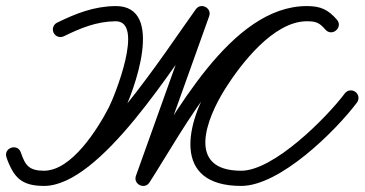

<svg xmlns="http://www.w3.org/2000/svg" viewBox="-45 -587 1200 632"><path d="M131.5 -479.1C137.6 -466.6 152.5 -461.5 164.9 -467.5C220.5 -494.6 272 -516.2 335.3 -517C432.3 -518.2 331.6 -268.7 312.8 -232.5C276.9 -163.3 191.1 -25 100 -25C51.2 -25 37.9 -42.3 23.7 -84.9C18.5 -100.5 3.9 -104.2 -8 -100.1C-19.9 -96 -29.1 -84.1 -23.5 -68.6C-0.5 -4.3 24.1 25 100 25C285.8 25 528.9 -373.5 640.3 -527.3C648.6 -538.9 640.1 -551.4 628.3 -557.7C616.4 -563.9 601.3 -563.9 596.5 -550.4C531.8 -369.8 467.1 -189.1 402.5 -8.4C397.5 5.5 404.6 17.2 415 22.3C425.4 27.4 439 26 447 13.6C558.6 -158.9 742.4 -517 965 -517C997.2 -517 1007.2 -511.1 1026.2 -489.5C1037.3 -477 1052.2 -479 1061.5 -487.2C1070.9 -495.5 1074.8 -510 1063.8 -522.5C1034.8 -555.4 1010.7 -567 965 -567C833.9 -567 715.8 -419.4 653.9 -321.4C653.9 -321.4 653.9 -321.3 653.8 -321.3C653.8 -321.3 653.8 -321.3 653.8 -321.3C566.9 -182.9 518.5 25 749 25C876.3 25 1058.3 -154.3 1130 -249.4C1138.3 -260.5 1136.1 -276.1 1125 -284.4C1114 -292.8 1098.3 -290.6 1090 -279.5C1090 -279.5 1090 -279.5 1090 -279.5C1029.7 -199.4 856.3 -25 749 -25C567.5 -25 633.4 -194.9 696.2 -294.7C696.2 -294.7 696.2 -294.7 696.2 -294.7C696.1 -294.7 696.1 -294.6 696.1 -294.6C747.1 -375.3 854.7 -517 965 -517C997.2 -517 1007.2 -511.1 1026.2 -489.5C1037.3 -477 1052.2 -479 1061.5 -487.2C1070.9 -495.5 1074.8 -510 1063.8 -522.5C1034.8 -555.4 1010.7 -567 965 -567C713.7 -567 528.5 -204.3 405 -13.6C397 -1.2 405.6 11.2 417.5 17.1C429.4 23 444.6 22.3 449.5 8.4C514.2 -172.2 578.9 -352.9 643.5 -533.6C648.4 -547.1 641.6 -558.6 631.6 -563.9C621.5 -569.2 608.1 -568.3 599.7 -556.7C501.8 -421.4 248.9 -25 100 -25C44.6 -25 39.1 -42 23.5 -85.4C18 -100.9 3.6 -104.7 -8.2 -100.6C-19.9 -96.6 -28.9 -84.7 -23.7 -69.1C-2.7 -6.2 29.8 25 100 25C215.1 25 310.7 -120 357.2 -209.5C395.1 -282.5 501.4 -569 334.7 -567C263.8 -566.1 205.4 -542.8 143.1 -512.5C130.6 -506.4 125.5 -491.5 131.5 -479.1Z"/></svg>

Font: FRB American Cursive Guidelines Semibold
Style: Italic
Weight: 600
Italic angle: -25°
Version: Version 2.0;Modular Font Editor K font №1